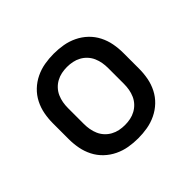

<svg xmlns="http://www.w3.org/2000/svg" viewBox="-130 -690 860 860"><g transform="rotate(-45 300.0 -260.0)"><path d="M300 8Q270 8 241 3Q212 -2 185 -15Q158 -28 136.5 -48.5Q115 -69 101.5 -95.5Q88 -122 82.5 -151Q77 -180 77 -210V-310Q77 -340 82.5 -369Q88 -398 101.5 -424.5Q115 -451 136.5 -471.5Q158 -492 185 -505Q212 -518 241 -523Q270 -528 300 -528Q330 -528 359 -523Q388 -518 415 -505Q442 -492 463.5 -471.5Q485 -451 498.5 -424.5Q512 -398 517.5 -369Q523 -340 523 -310V-210Q523 -180 517.5 -151Q512 -122 498.5 -95.5Q485 -69 463.5 -48.5Q442 -28 415 -15Q388 -2 359 3Q330 8 300 8ZM300 -76Q318 -76 335 -79.5Q352 -83 367.5 -91.5Q383 -100 395 -113Q407 -126 414 -142Q421 -158 424 -175Q427 -192 427 -210V-310Q427 -328 424 -345Q421 -362 414 -378Q407 -394 395 -407Q383 -420 367.5 -428.5Q352 -437 335 -440.5Q318 -444 300 -444Q282 -444 265 -440.5Q248 -437 232.5 -428.5Q217 -420 205 -407Q193 -394 186 -378Q179 -362 176 -345Q173 -328 173 -310V-210Q173 -192 176 -175Q179 -158 186 -142Q193 -126 205 -113Q217 -100 232.5 -91.5Q248 -83 265 -79.5Q282 -76 300 -76Z"/></g></svg>

Font: Iosevka SS04 Medium Extended
Style: Regular
Weight: 500
Width: 7
Monospace: yes
Designer: Belleve Invis
Foundry: Belleve Invis
Version: Version 19.0.0; ttfautohint (v1.8.4)